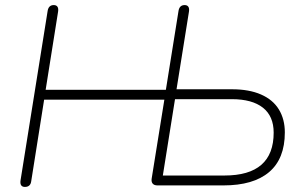

<svg xmlns="http://www.w3.org/2000/svg" viewBox="-20 -731 1205 757"><path d="M61 -20 168 -689Q170 -700 176 -705.5Q182 -711 192 -711Q202 -711 206.5 -704.5Q211 -698 209 -685L160 -377H634L684 -689Q686 -700 692 -705.5Q698 -711 708 -711Q718 -711 722.5 -704.5Q727 -698 725 -685L676 -379H895Q962 -379 1009 -358.5Q1056 -338 1079.5 -299.5Q1103 -261 1103 -209Q1103 -105 1041 -52.5Q979 0 861 0H601Q588 0 582 -7Q576 -14 578 -27L628 -338H154L103 -16Q100 6 78 6Q68 6 63.5 -0.5Q59 -7 61 -20ZM1059 -208Q1059 -273 1016.5 -306.5Q974 -340 894 -340H670L622 -39H865Q1059 -39 1059 -208Z"/></svg>

Font: SN Pro Thin
Style: Italic
Weight: 200
Italic angle: -9°
Designer: Tobias Whetton
Foundry: Supernotes
Version: Version 1.003;Glyphs 3.3 (3324)